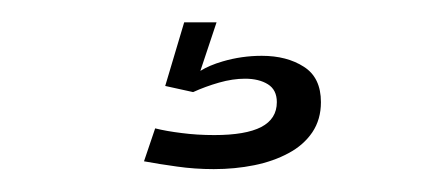

<svg xmlns="http://www.w3.org/2000/svg" viewBox="-20 -20 394 172"><path d="M171.5 131.5Q190.5 131.5 207.8 128Q225 124.5 238.5 117.2Q252 110 259.8 98.5Q267.5 87 267.5 71.5Q267.5 49.5 252.2 39.8Q237 30 214.5 30Q196.5 30 179.5 35Q167.5 38.5 159.5 43.5L174 0H145L128 57L153 62.5Q164 57.5 176.2 54Q188.5 50.5 199.5 50.5Q212 50.5 220 55.5Q228 60.5 228 71.5Q228 86.5 214 93.8Q200 101 172 101Q156.5 101 142.8 99.2Q129 97.5 119 95L109 124.5Q122.5 127 138.5 129.2Q154.5 131.5 171.5 131.5Z"/></svg>

Font: Anybody Light
Style: Regular
Weight: 300
Designer: Tyler Finck
Foundry: Etcetera Type Company
Version: Version 1.111; ttfautohint (v1.8.4)